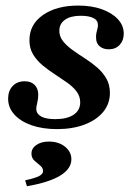

<svg xmlns="http://www.w3.org/2000/svg" viewBox="-20 -448 487 683"><path d="M183.1 11.3Q131.5 11.3 92.3 -2.4Q53.2 -16.1 31 -40.7Q8.9 -65.3 8.9 -96.8Q8.9 -125 25 -141.9Q41.1 -158.9 67.7 -158.9Q90.3 -158.9 103.2 -146Q116.1 -133.1 116.1 -110.5Q116.1 -96.8 112.5 -82.3Q108.9 -67.7 108.9 -58.9Q110.5 -41.9 127.4 -33.1Q144.4 -24.2 176.6 -24.2Q218.5 -24.2 241.9 -39.9Q265.3 -55.6 265.3 -83.9Q265.3 -105.6 252.4 -122.6Q239.5 -139.5 219 -154Q198.4 -168.5 175.4 -183.5Q152.4 -198.4 131.9 -215.3Q111.3 -232.3 98 -254Q84.7 -275.8 84.7 -304.8Q84.7 -361.3 133.1 -394.8Q181.5 -428.2 258.1 -428.2Q305.6 -428.2 341.9 -415.3Q378.2 -402.4 399.2 -379.8Q420.2 -357.3 420.2 -328.2Q420.2 -304 405.6 -288.3Q391.1 -272.6 366.9 -272.6Q346.8 -272.6 334.3 -283.5Q321.8 -294.4 321.8 -312.9Q321 -325.8 325 -339.1Q329 -352.4 328.2 -359.7Q328.2 -375.8 312.1 -383.9Q296 -391.9 266.9 -391.9Q231.5 -391.9 211.3 -377.8Q191.1 -363.7 191.1 -338.7Q191.1 -317.7 204.4 -301.2Q217.7 -284.7 237.9 -270.2Q258.1 -255.6 281.5 -240.7Q304.8 -225.8 325 -208.5Q345.2 -191.1 358.1 -169Q371 -146.8 371 -117.7Q371 -79 347.2 -50Q323.4 -21 280.6 -4.8Q237.9 11.3 183.1 11.3ZM75.8 214.5 69.4 193.5Q105.6 185.5 119.4 178.2Q133.1 171 133.1 160.5Q133.1 149.2 123 141.1Q112.9 133.1 102.4 123.4Q91.9 113.7 91.9 98.4Q91.9 79.8 109.3 67.7Q126.6 55.6 154 55.6Q188.7 55.6 211.3 73.8Q233.9 91.9 233.9 118.5Q233.9 152.4 194.4 176.6Q154.8 200.8 75.8 214.5Z"/></svg>

Font: Playfair 9pt
Style: Bold Italic
Weight: 700
Italic angle: -15.6°
Designer: Claus Eggers Sørensen
Foundry: Claus Eggers Sørensen
Version: Version 2.203